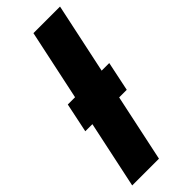

<svg xmlns="http://www.w3.org/2000/svg" viewBox="-263 -791 822 822"><g transform="rotate(-45 148.5 -380.0)"><path d="M52 -306H9L37 -440H81L149 -760H310L242 -440H288L260 -306H214L149 0H-13Z"/></g></svg>

Font: Noto Sans UI CondBlack
Style: Italic
Weight: 900
Width: 3
Italic angle: -12°
Designer: Monotype Design Team
Foundry: Monotype Imaging Inc.
Version: Version 1.001